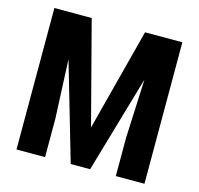

<svg xmlns="http://www.w3.org/2000/svg" viewBox="-104 -821 965 932"><g transform="rotate(15 379.0 -355.5)"><path d="M700.2 -710.9V0H556.2V-192.4L569.3 -488.8L427.2 0H329.6L187.5 -488.8L200.7 -192.4V0H57.1V-710.9H244.6L378.9 -196.8L512.7 -710.9Z"/></g></svg>

Font: RobotoCondensed-Bold
Style: Bold
Weight: 700
Designer: Google
Version: Version 2.001240; 2014